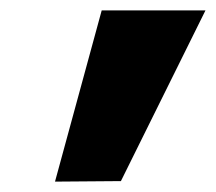

<svg xmlns="http://www.w3.org/2000/svg" viewBox="-20 -720 416 370"><path d="M176 -700 86 -370 213 -371 376 -700Z"/></svg>

Font: Jost* Black
Style: Italic
Weight: 900
Italic angle: -10°
Version: Version 3.7